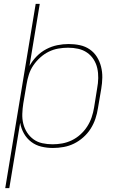

<svg xmlns="http://www.w3.org/2000/svg" viewBox="-20 -755 640 990"><path d="M7 215 164 -735H185L132 -415Q147 -442 169 -464.5Q191 -487 218.5 -501.5Q246 -516 275.5 -522Q305 -528 334 -528Q364 -528 392 -522Q420 -516 442.5 -500.5Q465 -485 479.5 -462Q494 -439 501 -411.5Q508 -384 507.5 -355Q507 -326 502 -297L485 -197Q481 -170 472 -143Q463 -116 447.5 -91.5Q432 -67 409.5 -47Q387 -27 361.5 -14.5Q336 -2 308 3Q280 8 253 8Q222 8 193 1Q164 -6 141 -23.5Q118 -41 103.5 -66.5Q89 -92 84 -122L28 215ZM251 -11Q276 -11 301 -15.5Q326 -20 350 -31.5Q374 -43 394.5 -61.5Q415 -80 429.5 -102.5Q444 -125 452.5 -150Q461 -175 465 -200L481 -300Q486 -326 486.5 -352.5Q487 -379 481.5 -403.5Q476 -428 462.5 -449Q449 -470 428.5 -484Q408 -498 383 -503.5Q358 -509 331 -509Q306 -509 280.5 -504.5Q255 -500 231.5 -488.5Q208 -477 187.5 -458.5Q167 -440 152 -418Q137 -396 129 -371Q121 -346 117 -321L100 -221Q96 -195 95 -168.5Q94 -142 100 -117.5Q106 -93 119.5 -72Q133 -51 153 -36.5Q173 -22 198.5 -16.5Q224 -11 251 -11Z"/></svg>

Font: Iosevka Aile Thin Oblique
Style: Regular
Weight: 100
Italic angle: -9°
Designer: Belleve Invis
Foundry: Belleve Invis
Version: Version 31.1.0; ttfautohint (v1.8.4)